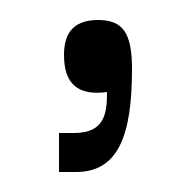

<svg xmlns="http://www.w3.org/2000/svg" viewBox="-20 -583 187 192"><path d="M56 -411C99 -411 112 -449 112 -514C112 -550 103 -563 78 -563C51 -563 44 -547 44 -528C44 -499 58 -487 87 -491C87 -470 85 -450 54 -450H39V-411Z"/></svg>

Font: OSH Darker Grotesque
Style: Regular
Weight: 400
Designer: Gabriel Lam
Foundry: TypeRant
Version: Version 1.000;Glyphs 3.1.1 (3148)